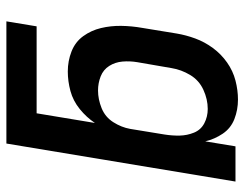

<svg xmlns="http://www.w3.org/2000/svg" viewBox="-104 -672 783 616"><g transform="rotate(-90 288.0 -363.5)"><path d="M277 8Q307 8 338 0Q369 -8 396 -27Q423 -46 442.5 -72.5Q462 -99 473 -129Q484 -159 489 -189L507 -299Q513 -333 513.5 -366.5Q514 -400 506.5 -431.5Q499 -463 480.5 -488.5Q462 -514 431.5 -526Q401 -538 367 -538Q336 -538 304.5 -529.5Q273 -521 246.5 -499.5Q220 -478 202 -451L233 -638H512L528 -735H136L14 0H127L143 -97Q150 -67 167.5 -41Q185 -15 214.5 -3.5Q244 8 277 8ZM247 -89Q222 -89 201 -100Q180 -111 171 -133Q162 -155 161.5 -179Q161 -203 165 -228L183 -338Q188 -366 204.5 -392Q221 -418 249.5 -429.5Q278 -441 306 -441Q330 -441 351.5 -432.5Q373 -424 385 -405Q397 -386 399 -362.5Q401 -339 397 -315L378 -205Q373 -174 356 -145.5Q339 -117 308.5 -103Q278 -89 247 -89Z"/></g></svg>

Font: Iosevka Sparkle Semibold
Style: Italic
Weight: 600
Italic angle: -9°
Designer: Belleve Invis
Foundry: Belleve Invis
Version: Version 4.5.0; ttfautohint (v1.8.3)